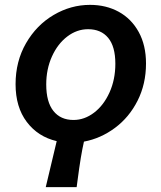

<svg xmlns="http://www.w3.org/2000/svg" viewBox="-20 -574 662 789"><path d="M454 -312Q454 -383 424.5 -418.5Q395 -454 342 -454Q296 -454 256.5 -424Q217 -394 193.5 -342Q170 -290 170 -227Q170 -155 199.5 -118Q229 -81 282 -81Q327 -81 366.5 -111Q406 -141 430 -194Q454 -247 454 -312ZM213 6Q136 -12 90 -73Q44 -134 44 -228Q44 -322 87 -396.5Q130 -471 200.5 -512.5Q271 -554 350 -554Q416 -554 468 -525.5Q520 -497 550 -442.5Q580 -388 580 -313Q580 -229 545.5 -160.5Q511 -92 452.5 -48.5Q394 -5 325 8Q312 64 299 165L295 195H168Z"/></svg>

Font: Nebula Sans Semibold
Style: Regular
Weight: 600
Italic angle: -9°
Designer: Paul D. Hunt for Adobe (as Source Sans)
Foundry: Nebula Entertainment & Broadcasting LLC
Version: Version 1.010